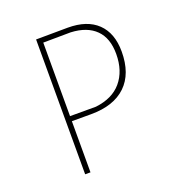

<svg xmlns="http://www.w3.org/2000/svg" viewBox="-99 -592 635 677"><g transform="rotate(-20 218.5 -253.5)"><path d="M127.9 0H107.9V-505.9L227.1 -506.8Q299.3 -506.8 337.9 -469.7Q377 -432.1 377 -362.8Q377 -279.8 331.1 -235.8Q285.2 -191.9 200.2 -191.9H127.9ZM127.9 -210.9H225.1Q288.6 -218.3 321.8 -257.3Q356 -297.4 356 -361.8Q356 -420.9 324.2 -452.6Q292 -484.9 231 -487.8L127.9 -486.8Z"/></g></svg>

Font: Datalegreya
Style: Thin
Weight: 250
Designer: Figs Lab
Foundry: Figs Lab
Version: Version 1.002;PS 001.002;hotconv 1.0.70;makeotf.lib2.5.58329